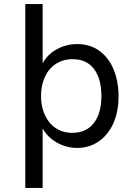

<svg xmlns="http://www.w3.org/2000/svg" viewBox="-20 -717 667 941"><path d="M104 -697H189V-407Q214 -452 259.8 -476.5Q305.5 -501 358 -501Q421.5 -501 467.2 -467.8Q513 -434.5 537 -376.2Q561 -318 561 -245Q561 -168.5 534.8 -111.2Q508.5 -54 462.5 -23Q416.5 8 358 8Q305 8 258.8 -18.2Q212.5 -44.5 189 -88V204H104ZM335 -66Q403.5 -66 440.2 -114.2Q477 -162.5 477 -246Q477 -330 441 -378.5Q405 -427 336 -427Q288 -427 252.8 -403.2Q217.5 -379.5 199.2 -338.5Q181 -297.5 181 -246Q181 -195 199.5 -154Q218 -113 252.8 -89.5Q287.5 -66 335 -66Z"/></svg>

Font: HK Grotesk
Style: Regular
Weight: 400
Designer: Alfredo Marco Pradil
Foundry: Hanken Design Co.
Version: Version 3.001